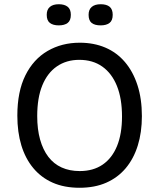

<svg xmlns="http://www.w3.org/2000/svg" viewBox="-20 -875 753 908"><path d="M356 13Q284 13 229.5 -11Q175 -35 137.5 -80Q100 -125 81 -187.5Q62 -250 62 -328Q62 -442 100 -518.5Q138 -595 205 -634Q272 -673 357 -673Q424 -673 478 -650Q532 -627 570.5 -582Q609 -537 630 -472.5Q651 -408 651 -326Q651 -249 631.5 -186.5Q612 -124 574.5 -79.5Q537 -35 482.5 -11Q428 13 356 13ZM357 -66Q421 -66 465.5 -96.5Q510 -127 533.5 -184.5Q557 -242 557 -324Q557 -409 533 -468.5Q509 -528 464 -560Q419 -592 355 -592Q294 -592 249 -561Q204 -530 180 -471Q156 -412 156 -326Q156 -264 169.5 -215.5Q183 -167 208.5 -133.5Q234 -100 271.5 -83Q309 -66 357 -66ZM456 -755Q428 -755 413.5 -766.5Q399 -778 399 -805Q399 -830 414 -842.5Q429 -855 456 -855Q484 -855 498.5 -843Q513 -831 513 -805Q513 -778 498 -766.5Q483 -755 456 -755ZM258 -755Q231 -755 216 -766.5Q201 -778 201 -805Q201 -830 216 -842.5Q231 -855 258 -855Q285 -855 300 -843Q315 -831 315 -805Q315 -778 300 -766.5Q285 -755 258 -755Z"/></svg>

Font: Bricolage Grotesque
Style: Regular
Weight: 400
Designer: Mathieu Triay
Foundry: Atelier Triay
Version: Version 1.001;gftools[0.9.33.dev8+g029e19f]